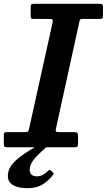

<svg xmlns="http://www.w3.org/2000/svg" viewBox="-54 -770 558 1004"><path d="M89.5 214Q139 214 170 193.8Q201 173.5 222 146Q226 140.5 226.5 138Q227 135.5 223 132L211 121Q205 115 196 124.5Q185.5 135.5 171.2 143.8Q157 152 138.5 152Q115 152 106.8 138.2Q98.5 124.5 102.5 105.5Q107 85 120.8 66.8Q134.5 48.5 151.8 32.8Q169 17 183 4Q190.5 -3 192 -8.2Q193.5 -13.5 188 -19.5Q186 -23 177.5 -23.8Q169 -24.5 159.5 -19Q136.5 -5.5 108.8 11.2Q81 28 54.8 47.2Q28.5 66.5 10.2 88.5Q-8 110.5 -11.5 135Q-16.5 164 -4.2 181.2Q8 198.5 32.8 206.2Q57.5 214 89.5 214ZM-34 -17Q-34 -5.5 -30.2 -2.8Q-26.5 0 -14.5 0H335.5Q348 0 351 -4Q354 -8 354 -21V-55.5Q354 -71 350.8 -75Q347.5 -79 332 -79H262Q244 -79 239.8 -82Q235.5 -85 239 -99.5L360 -651.5Q362.5 -663 364.5 -667Q366.5 -671 381.5 -671H464.5Q477 -671 480.8 -673.8Q484.5 -676.5 484.5 -688.5V-732Q484.5 -743.5 481.2 -746.8Q478 -750 467 -750H123.5Q112.5 -750 109.5 -746.8Q106.5 -743.5 106.5 -732V-689Q106.5 -678 108.8 -674.5Q111 -671 122 -671H199.5Q217 -671 220.5 -667.5Q224 -664 220.5 -650L98.5 -99Q95.5 -85.5 91.5 -82.2Q87.5 -79 71 -79H-17.5Q-26.5 -79 -30.2 -76.5Q-34 -74 -34 -64.5Z"/></svg>

Font: Besley SemiBold
Style: Italic
Weight: 600
Italic angle: -13°
Designer: Owen Earl
Foundry: indestructible type*
Version: Version 2.001